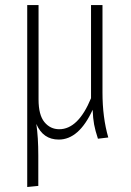

<svg xmlns="http://www.w3.org/2000/svg" viewBox="-20 -542 520 761"><path d="M409.2 2.9 368.2 7.8Q357.4 -24.9 353 -48.6Q348.6 -72.3 347.2 -106.9Q293 11.2 212.9 11.2Q150.4 11.2 124 -50.8Q131.8 2.4 131.8 74.2V194.8L87.9 199.2V-522H132.8V-147.9Q132.8 -86.4 156 -58.1Q179.2 -29.8 214.8 -29.8Q290 -29.8 340.8 -152.8V-522H386.2V-175.8Q386.2 -76.2 409.2 2.9Z"/></svg>

Font: Fira Sans Compressed ExtraLight
Style: Regular
Weight: 250
Width: 1
Designer: Carrois Corporate & Edenspiekermann AG
Foundry: Carrois Corporate GbR & Edenspiekermann AG
Version: Version 4.203;PS 004.203;hotconv 1.0.88;makeotf.lib2.5.64775